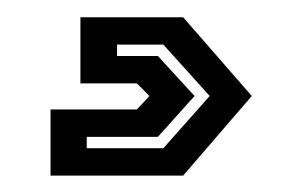

<svg xmlns="http://www.w3.org/2000/svg" viewBox="-20 -34 359 228"><path d="M40 174.5V96H142.5L157.5 80L142.5 65H75.5V-13.5H197.5L279 80L197.5 174.5ZM83 142H174L229 80L174 19H119V32.5H167.5L211 80L167.5 128.5H83Z"/></svg>

Font: Tourney Expanded Regular
Style: Bold
Weight: 700
Width: 7
Designer: Tyler Finck
Foundry: Etcetera Type Co
Version: Version 1.010; ttfautohint (v1.8.3)